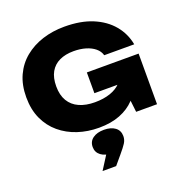

<svg xmlns="http://www.w3.org/2000/svg" viewBox="-183 -926 1336 1408"><g transform="rotate(-20 485.0 -221.5)"><path d="M839 -324Q836 -258 812 -196.5Q788 -135 742 -86.5Q696 -38 626 -10.5Q556 17 462 17Q374 17 297 -8.5Q220 -34 161 -83.5Q102 -133 68.5 -206Q35 -279 35 -375Q35 -471 68.5 -544Q102 -617 162.5 -666.5Q223 -716 302.5 -741.5Q382 -767 474 -767Q601 -767 692.5 -729Q784 -691 840 -624Q896 -557 912 -470H678Q669 -503 640.5 -526.5Q612 -550 570 -562.5Q528 -575 476 -575Q412 -575 365.5 -553Q319 -531 294 -487Q269 -443 269 -375Q269 -307 296.5 -261Q324 -215 375.5 -192Q427 -169 497 -169Q565 -169 617.5 -187Q670 -205 702 -240Q734 -275 740 -327ZM515 -233V-395H919V0H756L722 -292L765 -233ZM376 324 479 162 488 225Q434 225 401 200.5Q368 176 368 134Q368 91 401 67Q434 43 488 43Q542 43 574.5 67Q607 91 607 135Q607 164 591 189Q575 214 541 254L482 324Z"/></g></svg>

Font: Unbounded ExtraBold
Style: Regular
Weight: 800
Designer: Luke Prowse, Jean-Baptiste Morizot, Fátima Lázaro, Florian Runge
Foundry: NaN
Version: Version 1.701;gftools[0.9.28.dev5+ged2979d]